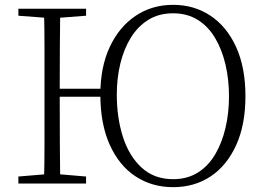

<svg xmlns="http://www.w3.org/2000/svg" viewBox="-20 -759 1096 794"><path d="M162 0Q164 -83 164 -166Q164 -249 164 -333V-390Q164 -474 164 -557.5Q164 -641 162 -723H229Q228 -641 227.5 -557Q227 -473 227 -387V-369Q227 -258 227.5 -170.5Q228 -83 229 0ZM56 0V-29L188 -40H206L336 -29V0ZM56 -694V-723H336V-694L206 -684H188ZM198 -359V-392H428V-359ZM696 15Q608 15 540 -30Q472 -75 433.5 -161Q395 -247 395 -368Q395 -481 433.5 -564Q472 -647 540 -693Q608 -739 696 -739Q783 -739 850.5 -694Q918 -649 956.5 -564.5Q995 -480 995 -361Q995 -243 956.5 -158.5Q918 -74 851 -29.5Q784 15 696 15ZM696 -18Q754 -18 797.5 -45Q841 -72 869.5 -120Q898 -168 912.5 -230Q927 -292 927 -361Q927 -430 912.5 -492Q898 -554 869.5 -602Q841 -650 797.5 -677Q754 -704 696 -704Q637 -704 593.5 -677Q550 -650 521 -603Q492 -556 477.5 -495.5Q463 -435 463 -368Q463 -272 488.5 -192.5Q514 -113 566 -65.5Q618 -18 696 -18Z"/></svg>

Font: Source Han Serif JP VF
Style: Regular
Weight: 250
Designer: Ryoko NISHIZUKA 西塚涼子 (kana & ideographs); Frank Grießhammer (Latin, Greek & Cyrillic); Wenlong ZHANG 张文龙 (bopomofo); San
Foundry: Adobe
Version: Version 2.001;hotconv 1.1.0;makeotfexe 2.6.0